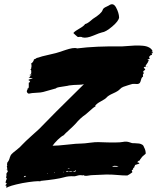

<svg xmlns="http://www.w3.org/2000/svg" viewBox="-20 -865 764 915"><path d="M499 -839Q520 -854.3 533.3 -829Q546.7 -803.8 547.6 -781.9Q545.7 -764.8 514.8 -738.6Q483.8 -712.4 465.7 -710.5Q456.2 -708.6 424.3 -695.2Q392.4 -681.9 373.3 -686.7Q370.5 -689.5 361 -689.5Q351.4 -687.6 349.5 -689.5Q344.8 -693.3 339 -698.6Q333.3 -703.8 329.5 -707.6Q337.1 -717.1 358.1 -728.6Q380 -741 385.7 -750.5Q395.2 -752.4 407.6 -762.4Q420 -772.4 422.9 -775.2Q462.9 -800 468.6 -816.2Q470.5 -822.9 475.7 -826.7Q481 -830.5 488.6 -833.8Q496.2 -837.1 499 -839ZM682.9 -546.7V-544.8Q678.1 -546.7 678.1 -547.6ZM680 -545.7ZM665.7 -164.8Q675.2 -147.6 674.3 -132.4Q655.2 -117.1 654.3 -113.3Q645.7 -103.8 646.7 -101Q637.1 -98.1 634.3 -91.4Q636.2 -90.5 639 -90.5L641 -89.5Q649.5 -85.7 636.2 -82.9Q633.3 -81.9 631.4 -81Q627.6 -81 624.3 -78.6Q621 -76.2 623.8 -72.4Q621 -72.4 620 -72.4Q619 -70.5 620 -66.7H617.1Q616.2 -64.8 618.1 -64.8Q613.3 -64.8 614.3 -57.1Q608.6 -55.2 608.1 -53.8Q607.6 -52.4 609 -50Q610.5 -47.6 610.5 -43.8Q608.6 -42.9 600.5 -36.7Q592.4 -30.5 588.6 -30.5V-28.6Q563.8 -28.6 540 -31Q516.2 -33.3 487.6 -33.3Q455.2 -32.4 421.9 -30.5Q420 -30.5 413.3 -30Q406.7 -29.5 400 -28.1Q393.3 -26.7 387.1 -27.1Q381 -27.6 379 -29.5L377.1 -30.5H376.2H374.3V-28.6Q372.4 -28.6 370.5 -29.5Q368.6 -30.5 366.7 -30.5Q366.7 -29.5 367.6 -29.5Q365.7 -30.5 362.4 -30.5Q359 -30.5 354.8 -29.5Q350.5 -28.6 347.1 -27.6Q343.8 -26.7 340 -25.7Q336.2 -24.8 334.3 -24.8Q306.7 -26.7 284.8 -20Q251.4 -10.5 173.3 -2.9V-1Q152.4 -3.8 86.7 7.6Q21 21 11.4 30.5V29.5Q11.4 28.6 10.5 29.5Q9.5 28.6 10.5 23.8V20Q4.8 19 5.2 18.1Q5.7 17.1 9.5 13.3Q15.2 5.7 6.7 6.7Q6.7 1.9 8.6 -3.8Q10.5 -9.5 11.9 -11.9Q13.3 -14.3 11 -16.2Q8.6 -18.1 9 -19.5Q9.5 -21 10.5 -25.7Q11.4 -30.5 10.5 -34.3Q9.5 -38.1 13.8 -42.9Q18.1 -47.6 17.1 -49.5Q15.2 -51.4 14.3 -52.4Q16.2 -53.3 17.1 -56.2Q14.3 -56.2 11.4 -55.2Q11.4 -57.1 12.4 -57.1Q13.3 -57.1 14.3 -58.1V-61Q14.3 -63.8 13.8 -67.6Q13.3 -71.4 12.4 -72.4Q14.3 -74.3 15.2 -76.2Q13.3 -77.1 13.3 -78.1Q13.3 -79 13.8 -81.9Q14.3 -84.8 14.3 -87.6Q14.3 -90.5 15.2 -90.5Q23.8 -101 26.7 -114.3Q30.5 -125.7 34.3 -129.5Q39 -135.2 57.6 -149.5Q76.2 -163.8 85.7 -175.2Q101 -191.4 127.6 -215.2Q154.3 -239 166.7 -250.5Q221.9 -308.6 380 -463.8Q370.5 -461 354.3 -461Q338.1 -461 330.5 -460Q326.7 -459 317.1 -458.6Q307.6 -458.1 302.9 -456.2Q298.1 -455.2 284.8 -453.3Q271.4 -451.4 260.5 -449.5Q249.5 -447.6 246.7 -443.8Q194.3 -429.5 185.7 -426.7Q176.2 -423.8 152.9 -422.9Q129.5 -421.9 119 -419Q116.2 -418.1 112.9 -420.5Q109.5 -422.9 108.1 -427.6Q106.7 -432.4 111.4 -439Q110.5 -440 110.5 -441.9L115.2 -444.8Q118.1 -445.7 117.1 -470.5Q117.1 -471.4 118.1 -471.4Q119 -471.4 120 -471.4L123.8 -479L122.9 -480Q116.2 -480 116.2 -484.8Q116.2 -485.7 121 -487.1Q125.7 -488.6 130.5 -489.5Q135.2 -490.5 135.2 -492.4L117.1 -493.3Q117.1 -495.2 119.5 -495.7Q121.9 -496.2 123.3 -497.1Q124.8 -498.1 123.8 -501Q121 -501 121 -503.8Q130.5 -506.7 130.5 -507.6Q130.5 -509.5 125.7 -509.5L120 -510.5Q123.8 -510.5 127.6 -513.3Q129.5 -516.2 129 -521.4Q128.6 -526.7 128.6 -528.6Q128.6 -532.4 126.7 -532.4Q124.8 -532.4 124.8 -533.8Q124.8 -535.2 127.1 -535.7Q129.5 -536.2 128.6 -541Q129.5 -542.9 130 -546.7Q130.5 -550.5 130 -555.2Q129.5 -560 128.6 -562.9Q132.4 -563.8 136.7 -570Q141 -576.2 141 -579Q141 -581 142.9 -582.4Q144.8 -583.8 147.6 -584.3Q150.5 -584.8 151.4 -586.2Q152.4 -587.6 157.1 -589.5Q159 -590.5 159 -589.5Q176.2 -596.2 213.8 -604.3Q251.4 -612.4 269.5 -619Q271.4 -620 280.5 -622.9Q289.5 -625.7 294.8 -627.6Q300 -629.5 309 -631.9Q318.1 -634.3 323.8 -635.2Q329.5 -636.2 336.7 -636.2Q343.8 -636.2 347.6 -634.3Q436.2 -645.7 561 -643.8Q568.6 -643.8 588.1 -645.7Q607.6 -647.6 624.3 -648.1Q641 -648.6 659.5 -647.1Q678.1 -645.7 691 -638.6Q703.8 -631.4 707.6 -620Q702.9 -620 702.9 -617.1Q702.9 -616.2 706.2 -615.7Q709.5 -615.2 709.5 -613.3Q708.6 -612.4 705.2 -611Q701.9 -609.5 701.9 -609Q701.9 -608.6 703.3 -607.1Q704.8 -605.7 704.8 -604.3Q704.8 -602.9 700 -602.4Q695.2 -601.9 694.3 -601Q696.2 -601 697.1 -599Q695.2 -599 693.3 -598.1H691.4L692.4 -597.1Q693.3 -596.2 693.3 -595.2Q691.4 -594.3 690.5 -594.3Q691.4 -594.3 692.4 -592.4Q690.5 -591.4 690.5 -590.5Q691.4 -589.5 691.4 -588.6Q691.4 -587.6 693.3 -588.6L694.3 -586.7Q690.5 -582.9 687.1 -582.4Q683.8 -581.9 682.9 -581Q682.9 -580 685.7 -578.1Q688.6 -577.1 690.5 -576.2Q683.8 -570.5 683.8 -568.6Q684.8 -567.6 684.8 -566.7Q682.9 -565.7 678.6 -559Q674.3 -552.4 673.3 -550.5Q675.2 -549.5 676.2 -546.7Q667.6 -547.6 664.8 -542.9Q666.7 -541.9 668.6 -538.6Q670.5 -535.2 672.4 -534.3L670.5 -531.4Q667.6 -528.6 663.8 -526.7L661 -523.8L662.9 -522.9Q666.7 -522.9 666.7 -521Q666.7 -519 663.8 -519.5Q661 -520 661 -519Q661 -518.1 662.9 -517.1L665.7 -515.2Q663.8 -513.3 662.4 -511.9Q661 -510.5 661 -508.6Q661 -506.7 661.4 -503.8Q661.9 -501 661.9 -500Q655.2 -497.1 652.4 -485.7Q649.5 -474.3 646.7 -470.5Q641.9 -463.8 630 -464.8Q618.1 -465.7 610.5 -464.8Q606.7 -463.8 592.4 -459.5Q578.1 -455.2 568.1 -451.4Q558.1 -447.6 551.4 -440Q542.9 -430.5 519 -420Q495.2 -409.5 487.6 -400Q481.9 -393.3 460.5 -381.9Q439 -370.5 433.3 -360H434.3Q435.2 -360 435.2 -358.1Q427.6 -354.3 419.5 -347.1Q411.4 -340 402.9 -332.4Q394.3 -324.8 388.6 -320Q362.9 -302.9 340 -275.2Q330.5 -264.8 310 -246.2Q289.5 -227.6 282.9 -220Q273.3 -216.2 255.2 -199Q238.1 -181.9 230.5 -170.5Q255.2 -170.5 300.5 -175.7Q345.7 -181 368.6 -181Q381 -181 408.6 -184.8Q436.2 -188.6 451.4 -187.6Q545.7 -183.8 565.7 -188.6Q581.9 -192.4 598.1 -186.7Q605.7 -183.8 609.5 -182.9Q611.4 -182.9 623.8 -182.4Q636.2 -181.9 642.9 -181Q649.5 -180 656.7 -176.2Q663.8 -172.4 665.7 -164.8ZM97.1 -21Q98.1 -21.9 101 -23.3Q103.8 -24.8 104.8 -25.7Q97.1 -29.5 93.3 -21ZM122.9 -26.7Q121 -27.6 119 -28.6H126.7L125.7 -27.6ZM145.7 -31.4H150.5Q148.6 -29.5 145.7 -31.4ZM178.1 -36.2H182.9Q181 -34.3 178.1 -36.2ZM186.7 -35.2 183.8 -36.2Q186.7 -38.1 190.5 -37.1H189.5ZM193.3 -36.2Q191.4 -37.1 190.5 -38.1H193.3ZM203.8 -39Q203.8 -35.2 208.6 -39ZM206.7 -49.5H204.8Q205.7 -51.4 207.6 -52.4L209.5 -54.3V-52.4V-50.5Q207.6 -50.5 206.7 -49.5ZM241 -41Q241.9 -41.9 241.9 -42.9H238.1Q239 -40 241 -40ZM282.9 -43.8 281.9 -45.7H282.9Q281.9 -46.7 281 -46.7Q281 -45.7 280 -43.8ZM335.2 -63.8Q333.3 -62.9 331.4 -63.8ZM308.6 -61.9Q307.6 -61.9 305.2 -61.4Q302.9 -61 301.9 -60Q309.5 -58.1 312.4 -61.9ZM285.7 -60H292.4Q289.5 -58.1 285.7 -60ZM305.7 -47.6Q306.7 -47.6 306.7 -49.5Q297.1 -52.4 294.3 -45.7Q302.9 -46.7 304.8 -47.6ZM307.6 -47.6Q320 -45.7 326.7 -49.5Q311.4 -51.4 307.6 -47.6ZM341.9 -49.5V-52.4Q340 -52.4 338.1 -53.3V-50.5Q334.3 -49.5 328.6 -49.5Q332.4 -43.8 341.9 -49.5ZM349.5 -49.5H347.6V-51.4H349.5ZM470.5 -70.5Q474.3 -71.4 473.3 -69.5H470.5ZM371.4 -53.3H378.1Q375.2 -48.6 371.4 -53.3ZM379 -66.7V-65.7H377.1L378.1 -67.6Q379 -66.7 380 -66.7ZM382.9 -53.3H387.6Q384.8 -52.4 382.9 -53.3ZM386.7 -181.9Q387.6 -181.9 387.6 -181ZM389.5 -66.7Q396.2 -72.4 401.9 -68.6Q399 -65.7 389.5 -66.7ZM391.4 -54.3H398.1Q395.2 -51.4 391.4 -54.3ZM401.9 -51.4H400Q401.9 -55.2 405.7 -53.3H404.8ZM407.6 -67.6H411.4Q409.5 -66.7 407.6 -67.6ZM423.8 -53.3 421.9 -54.3Q422.9 -56.2 424.8 -54.3ZM425.7 -54.3Q431.4 -59 430.5 -57.1Q434.3 -58.1 458.1 -58.1Q455.2 -49.5 425.7 -54.3ZM462.9 -56.2Q470.5 -61.9 477.1 -58.1Q476.2 -55.2 462.9 -56.2ZM481.9 -70.5Q480 -69.5 478.1 -68.6V-70.5H481.9ZM487.6 -70.5H490.5Q489.5 -69.5 487.6 -70.5ZM501 -57.1Q504.8 -61.9 509.5 -58.1Q507.6 -56.2 501 -57.1ZM530.5 -57.1H512.4V-58.1Q514.3 -59 538.1 -60Q537.1 -59 534.3 -58.6Q531.4 -58.1 530.5 -57.1ZM541.9 -70.5ZM543.8 -71.4V-72.4Q521.9 -78.1 514.3 -70.5Q540 -69.5 543.8 -71.4ZM561 -60H571.4Q569.5 -59 566.2 -59Q562.9 -59 561 -60ZM588.6 -59H592.4Q590.5 -58.1 588.6 -59Z"/></svg>

Font: KAZYinfo
Style: Bold
Weight: 700
Designer: emmanuel didier
Foundry: emmanuel didier
Version: Version 001.000